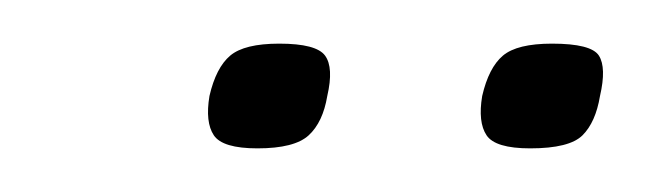

<svg xmlns="http://www.w3.org/2000/svg" viewBox="-20 -617 296 88"><path d="M130 -573Q128 -561 121.5 -555Q115 -549 98 -549Q82 -549 78 -555Q74 -561 76 -573Q79 -586 85.5 -591.5Q92 -597 108 -597Q125 -597 129 -591.5Q133 -586 130 -573ZM255 -573Q253 -561 247 -555Q241 -549 223 -549Q207 -549 203 -555Q199 -561 201 -573Q204 -586 210.5 -591.5Q217 -597 233 -597Q251 -597 254.5 -591.5Q258 -586 255 -573Z"/></svg>

Font: Glory Thin Thin
Style: Italic
Weight: 250
Italic angle: -12°
Version: Version 1.011